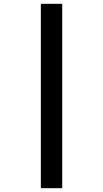

<svg xmlns="http://www.w3.org/2000/svg" viewBox="-20 -843 540 1006"><path d="M194 143V-823H306V143Z"/></svg>

Font: Iosevka Curly
Style: Bold
Weight: 700
Monospace: yes
Designer: Belleve Invis
Foundry: Belleve Invis
Version: Version 22.1.2; ttfautohint (v1.8.4)